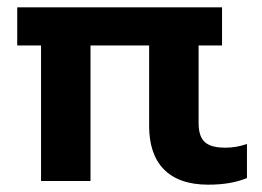

<svg xmlns="http://www.w3.org/2000/svg" viewBox="-20 -494 716 524"><path d="M548 10C591 10 624 4 654 -8V-101C633 -94 615 -91 596 -91C545 -91 522 -107 522 -159V-370H586V-474H27V-370H92V0H227V-370H387V-150C387 -51 438 10 548 10Z"/></svg>

Font: Kanit Medium
Style: Regular
Weight: 500
Designer: Katatrad Team
Foundry: CadsonDemak
Version: Version 1.000;PS 001.000;hotconv 1.0.88;makeotf.lib2.5.64775